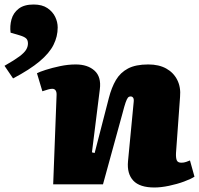

<svg xmlns="http://www.w3.org/2000/svg" viewBox="-30 -818 883 852"><path d="M833 -34Q818 -24 787 -12.5Q756 -1 720 6.5Q684 14 655 14Q590 14 561.5 -16.5Q533 -47 538 -102L563 -363Q565 -378 561 -384Q557 -390 550 -390Q542 -390 537.5 -384.5Q533 -379 527.5 -363.5Q522 -348 513 -313L427 0H206L221 -394Q222 -409 217 -416.5Q212 -424 202 -424Q194 -424 183.5 -421Q173 -418 158 -413L134 -493Q145 -499 173 -508Q201 -517 236.5 -524.5Q272 -532 306 -532Q359 -532 389.5 -504.5Q420 -477 413 -422L378 -142L390 -139L453 -383Q465 -430 484.5 -463Q504 -496 538 -514Q572 -532 628 -532Q675 -532 707.5 -514Q740 -496 756.5 -463.5Q773 -431 769 -388L751 -139Q750 -117 754.5 -106.5Q759 -96 775 -96Q786 -96 796 -99.5Q806 -103 813 -106ZM28 -470 -10 -526Q34 -551 56 -567.5Q78 -584 86 -597.5Q94 -611 94 -625Q94 -640 86 -647.5Q78 -655 58 -661L17 -673Q13 -703 21 -732Q29 -761 53 -779.5Q77 -798 119 -798Q157 -798 180.5 -782Q204 -766 215 -743Q226 -720 226 -696Q226 -656 207.5 -619Q189 -582 145.5 -545.5Q102 -509 28 -470Z"/></svg>

Font: Literata 18pt Black
Style: Italic
Weight: 900
Italic angle: -2°
Designer: Latin by Veronika Burian and Jose Scaglione. Greek by Irene Vlachou. Cyrillic by Vera Evstafieva
Foundry: TypeTogether
Version: Version 3.103;gftools[0.9.29]